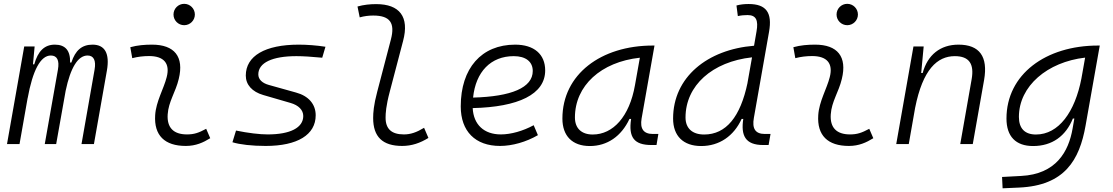

<svg xmlns="http://www.w3.org/2000/svg" viewBox="-20 -764 5899 1018"><path d="M163.6 -517.6H108.4L17.1 0H83.5L126.5 -244.1V-242.7C153.3 -390.6 194.8 -469.7 249.5 -469.7C282.7 -469.7 295.9 -444.3 287.1 -394.5L217.3 0H277.8L328.1 -282.7C353.5 -404.3 393.1 -469.7 444.3 -469.7C476.6 -469.7 490.2 -443.8 481.4 -394.5L412.1 0H478L546.9 -390.6C562.5 -480.5 536.1 -527.3 470.7 -527.3C414.1 -527.3 379.4 -497.1 358.4 -432.6H351.6C353.5 -496.1 326.2 -527.3 271 -527.3C215.8 -527.3 181.2 -493.2 161.6 -422.9H154.8Z M1073.2 -81.1C1033.2 -59.6 1009.3 -51.3 971.2 -51.3C899.9 -51.3 864.3 -87.4 869.1 -157.7C873.5 -225.6 911.1 -275.4 927.7 -345.2C957 -463.9 904.8 -527.3 786.1 -527.3C747.6 -527.3 709 -524.4 670.9 -513.7L681.2 -455.6C710.9 -463.4 740.7 -466.8 770.5 -466.8C848.6 -466.8 882.8 -428.2 863.8 -355C848.6 -293.9 807.1 -226.1 802.7 -153.3C795.9 -46.4 852.5 9.8 965.3 9.8C1018.6 9.8 1057.6 -8.3 1094.7 -31.2ZM956.5 -630.4C987.8 -630.4 1013.2 -655.8 1013.2 -687C1013.2 -718.3 987.8 -743.7 956.5 -743.7C925.3 -743.7 899.9 -718.3 899.9 -687C899.9 -655.8 925.3 -630.4 956.5 -630.4Z M1388.7 9.8C1557.1 9.8 1653.8 -49.3 1653.8 -152.8C1653.8 -211.4 1616.2 -255.4 1549.3 -273.4L1405.8 -313.5C1370.1 -323.2 1349.6 -343.3 1349.6 -369.6C1349.6 -431.2 1423.3 -466.3 1551.8 -466.3C1584.5 -466.3 1634.3 -463.4 1688.5 -458L1705.6 -516.1C1659.2 -523.4 1607.9 -527.3 1564 -527.3C1385.3 -527.3 1283.2 -467.3 1283.2 -363.3C1283.2 -314.9 1316.9 -277.3 1375.5 -260.3L1520 -218.3C1563 -206.1 1587.9 -180.7 1587.9 -148.9C1587.9 -86.9 1519 -51.3 1399.4 -51.3C1356.4 -51.3 1295.4 -58.6 1231.4 -71.8L1212.4 -9.8C1251.5 2.4 1315.9 9.8 1388.7 9.8Z M2112.3 9.8C2163.6 9.8 2208 -5.9 2251.5 -32.7L2228.5 -86.4C2188.5 -62 2156.7 -51.3 2121.6 -51.3C2055.7 -51.3 2023.9 -80.6 2024.4 -141.6C2024.4 -162.1 2026.4 -202.1 2046.4 -277.3L2117.2 -546.9C2151.4 -675.3 2098.6 -742.2 1974.6 -742.2C1941.4 -742.2 1908.2 -738.8 1875.5 -729.5L1887.2 -671.9C1911.1 -678.7 1935.5 -681.6 1959 -681.6C2048.8 -681.6 2075.2 -641.6 2052.7 -555.2L1980 -277.3C1960.9 -206.1 1958.5 -165 1958.5 -138.2C1958.5 -38.6 2008.3 9.8 2112.3 9.8Z M2635.7 -51.3C2546.4 -51.3 2490.7 -103 2486.3 -190.9C2728 -196.3 2870.6 -263.7 2870.6 -390.6C2870.6 -476.6 2811.5 -527.3 2711.4 -527.3C2532.7 -527.3 2422.9 -402.3 2422.9 -199.7C2422.9 -67.9 2500 9.8 2631.3 9.8C2695.8 9.8 2770 -11.2 2832 -47.4L2809.6 -100.1C2752.9 -69.3 2689 -51.3 2635.7 -51.3ZM2488.3 -246.6C2502.4 -383.8 2582.5 -466.3 2704.1 -466.3C2768.1 -466.3 2804.7 -436.5 2804.7 -387.7C2804.7 -298.8 2690.9 -252 2488.3 -246.6Z M3107.4 10.3C3199.2 10.3 3274.4 -41 3317.4 -133.3H3326.2C3311.5 -36.1 3341.8 4.9 3434.1 4.9H3460.9L3470.7 -53.7H3441.4C3391.6 -53.7 3372.6 -82 3381.8 -135.7L3450.2 -522.5H3440.9C3167 -522.5 2961.9 -370.1 2961.9 -135.3C2961.9 -43 3014.6 10.3 3107.4 10.3ZM3122.6 -50.8C3063.5 -50.8 3028.3 -83.5 3028.3 -141.1C3028.3 -309.6 3166 -435.5 3372.6 -458L3346.7 -312.5C3317.4 -145.5 3230.5 -50.8 3122.6 -50.8Z M3697.8 10.3C3793.9 10.3 3870.6 -42.5 3912.1 -133.3H3920.9C3907.7 -46.4 3930.7 4.9 4026.4 4.9H4055.2L4065.4 -53.7H4035.2C3984.4 -53.7 3966.8 -82.5 3977.1 -139.2L4057.6 -595.7C4075.2 -696.3 4043.5 -742.7 3949.2 -742.7C3927.7 -742.7 3906.2 -740.7 3884.8 -734.9L3892.1 -678.7C3909.2 -682.6 3926.8 -684.1 3943.8 -684.1C3989.3 -684.1 4001.5 -656.2 3991.2 -597.7L3978 -521.5C3730 -501.5 3548.8 -354.5 3548.8 -135.3C3548.8 -43 3603 10.3 3697.8 10.3ZM3943.4 -324.2C3905.8 -145 3830.1 -50.8 3713.4 -50.8C3650.9 -50.8 3614.7 -83.5 3614.7 -141.1C3614.7 -310.5 3756.8 -437 3967.3 -460L3943.4 -325.2Z M4588.9 -81.1C4548.8 -59.6 4524.9 -51.3 4486.8 -51.3C4415.5 -51.3 4379.9 -87.4 4384.8 -157.7C4389.2 -225.6 4426.8 -275.4 4443.4 -345.2C4472.7 -463.9 4420.4 -527.3 4301.8 -527.3C4263.2 -527.3 4224.6 -524.4 4186.5 -513.7L4196.8 -455.6C4226.6 -463.4 4256.3 -466.8 4286.1 -466.8C4364.3 -466.8 4398.4 -428.2 4379.4 -355C4364.3 -293.9 4322.8 -226.1 4318.4 -153.3C4311.5 -46.4 4368.2 9.8 4481 9.8C4534.2 9.8 4573.2 -8.3 4610.4 -31.2ZM4472.2 -630.4C4503.4 -630.4 4528.8 -655.8 4528.8 -687C4528.8 -718.3 4503.4 -743.7 4472.2 -743.7C4440.9 -743.7 4415.5 -718.3 4415.5 -687C4415.5 -655.8 4440.9 -630.4 4472.2 -630.4Z M4731.9 0H4798.3L4832 -191.9C4872.6 -396.5 4949.7 -466.3 5042.5 -466.3C5118.7 -466.3 5146 -425.3 5131.8 -344.2L5071.3 0H5137.7L5197.8 -340.3C5219.2 -463.4 5174.3 -527.3 5062 -527.3C4965.3 -527.3 4897.9 -472.7 4872.1 -377H4864.3L4877.4 -517.6H4823.2Z M5295.9 234.4 5383.8 230.5C5624.5 219.7 5703.6 85 5735.8 -98.1L5811 -522.5H5801.8C5524.9 -522.5 5316.4 -370.1 5316.4 -135.3C5316.4 -40.5 5365.7 10.3 5457.5 10.3C5558.6 10.3 5630.9 -42.5 5668.5 -135.7H5676.3L5667 -82.5C5646 39.6 5579.6 159.7 5393.6 168.9L5293 174.3ZM5733.4 -458.5 5717.3 -367.7V-368.2L5713.9 -348.6C5679.7 -170.4 5593.3 -50.8 5472.7 -50.8C5413.6 -50.8 5382.3 -83 5382.3 -144C5382.3 -308.1 5533.7 -435.5 5733.4 -458.5Z"/></svg>

Font: Cascadia Code NF Light
Style: Italic
Weight: 300
Italic angle: -10°
Monospace: yes
Designer: Aaron Bell
Foundry: Saja Typeworks
Version: Version 2404.023